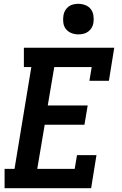

<svg xmlns="http://www.w3.org/2000/svg" viewBox="-20 -985 640 1005"><path d="M4 0V-101H56L144 -634H105V-735H578L550 -562H448L460 -634H264L230 -433H439L422 -332H214L175 -101H371L383 -173H485L457 0ZM390 -805Q371 -805 353.5 -812Q336 -819 325 -833Q314 -847 311.5 -866Q309 -885 312 -904Q314 -918 321 -930Q328 -942 339 -950.5Q350 -959 363.5 -962Q377 -965 390 -965Q409 -965 427 -958Q445 -951 455.5 -937Q466 -923 469 -904Q472 -885 469 -866Q467 -852 460 -840Q453 -828 441.5 -819.5Q430 -811 416.5 -808Q403 -805 390 -805Z"/></svg>

Font: Iosevka Slab Extended
Style: Bold Italic
Weight: 700
Width: 7
Italic angle: -9°
Monospace: yes
Designer: Belleve Invis
Foundry: Belleve Invis
Version: Version 11.1.0; ttfautohint (v1.8.3)